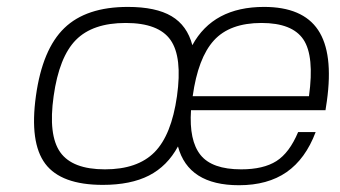

<svg xmlns="http://www.w3.org/2000/svg" viewBox="-20 -529 992 561"><path d="M931.2 -208V-207H538.1Q532.2 -118.2 565.9 -76.2Q599.6 -34.2 684.6 -34.2Q749.5 -34.2 787.6 -58.3Q825.7 -82.5 851.1 -143.1H902.3Q872.6 -64.5 817.4 -26.1Q762.2 12.2 678.2 12.2Q530.3 12.2 500 -101.1Q468.8 -43.5 415.3 -16.1Q361.8 11.2 280.3 11.2Q158.7 11.2 112.3 -50.5Q65.9 -112.3 85 -249Q104 -385.3 168 -447Q231.9 -508.8 353.5 -508.8Q435.5 -508.8 481.2 -481.7Q526.9 -454.6 542 -397Q603 -508.8 751.5 -508.8Q864.3 -508.8 909.4 -441.4Q954.6 -374 935.1 -233.9ZM136.7 -248Q120.6 -134.3 156 -84.2Q191.4 -34.2 286.6 -34.2Q381.8 -34.2 431.4 -84.2Q481 -134.3 497.1 -248Q513.2 -362.3 478.3 -412.1Q443.4 -461.9 347.2 -461.9Q251 -461.9 201.9 -412.4Q152.8 -362.8 136.7 -248ZM882.8 -248Q898.9 -365.2 866.5 -413.6Q834 -461.9 744.1 -461.9Q651.4 -461.9 605 -410.9Q558.6 -359.9 543 -248Z"/></svg>

Font: Fivo Sans Light
Style: Regular
Weight: 300
Designer: Alexander Slobzheninov
Foundry: Alexander Slobzheninov
Version: 1.0